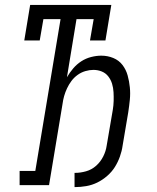

<svg xmlns="http://www.w3.org/2000/svg" viewBox="-20 -755 640 783"><path d="M284 8V-50H286Q308 -50 331 -56.5Q354 -63 372 -79Q390 -95 401 -117Q412 -139 415 -161L440 -307Q443 -325 443.5 -343Q444 -361 443 -379Q442 -397 437 -413.5Q432 -430 421.5 -443.5Q411 -457 395 -463.5Q379 -470 361 -470Q345 -470 328 -465Q311 -460 296.5 -449.5Q282 -439 271.5 -425Q261 -411 253.5 -395Q246 -379 241.5 -363Q237 -347 235 -331L180 0H60V-58H124L227 -677H157L142 -590H79L103 -735H434L410 -590H347L362 -677H292L253 -440Q264 -459 278.5 -476Q293 -493 311.5 -505Q330 -517 351.5 -522.5Q373 -528 393 -528Q419 -528 442 -518.5Q465 -509 479.5 -490Q494 -471 500.5 -447.5Q507 -424 509.5 -399Q512 -374 509.5 -348.5Q507 -323 503 -297L480 -161Q477 -139 469 -116.5Q461 -94 448.5 -74Q436 -54 417 -37.5Q398 -21 376.5 -10.5Q355 0 331.5 4Q308 8 286 8Z"/></svg>

Font: Iosevka Etoile Light
Style: Italic
Weight: 300
Italic angle: -9°
Designer: Belleve Invis
Foundry: Belleve Invis
Version: Version 22.1.2; ttfautohint (v1.8.4)